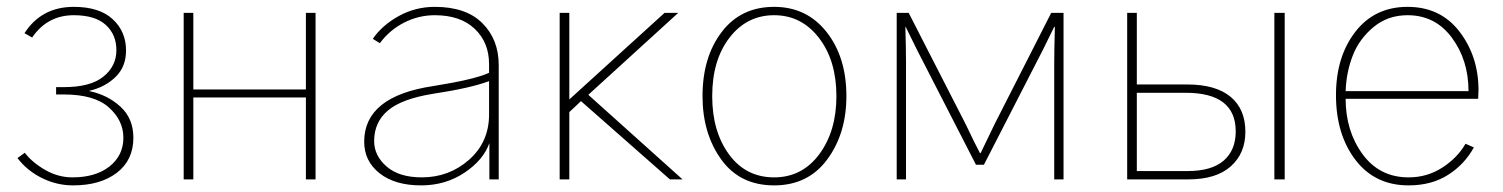

<svg xmlns="http://www.w3.org/2000/svg" viewBox="-20 -526 4406 563"><path d="M31.2 -62.5 52.7 -78.1Q74.2 -49.8 112.3 -27.8Q150.4 -5.9 192.4 -5.9Q260.7 -5.9 301.3 -38.1Q341.8 -70.3 341.8 -122.1Q341.8 -172.9 299.3 -210.9Q256.8 -249 167 -249H144.5V-270.5H167Q245.1 -270.5 283.2 -301.3Q321.3 -332 321.3 -378.9Q321.3 -424.8 290 -453.1Q258.8 -481.4 196.3 -481.4Q119.1 -481.4 74.2 -416L51.8 -428.7Q101.6 -505.9 196.3 -505.9Q271.5 -505.9 310.5 -469.7Q349.6 -433.6 349.6 -377.9Q349.6 -330.1 318.8 -300.3Q288.1 -270.5 242.2 -259.8V-258.8Q294.9 -248 333 -213.4Q371.1 -178.7 371.1 -122.1Q371.1 -56.6 322.8 -19.5Q274.4 17.6 194.3 17.6Q146.5 17.6 103 -3.9Q59.6 -25.4 31.2 -62.5Z M518.6 0V-488.3H546.9V-263.7H877V-488.3H905.3V0H877V-240.2H546.9V0Z M1077.1 -112.3Q1077.1 -69.3 1113.8 -37.6Q1150.4 -5.9 1216.8 -5.9Q1296.9 -5.9 1355.5 -57.6Q1414.1 -109.4 1414.1 -190.4V-288.1Q1359.4 -267.6 1250 -251Q1158.2 -236.3 1117.7 -202.1Q1077.1 -168 1077.1 -112.3ZM1047.9 -110.4Q1047.9 -243.2 1249 -273.4Q1372.1 -293 1414.1 -312.5V-337.9Q1414.1 -401.4 1372.1 -441.4Q1330.1 -481.4 1254.9 -481.4Q1208 -481.4 1165.5 -460Q1123 -438.5 1093.8 -399.4L1073.2 -412.1Q1100.6 -452.1 1149.4 -479Q1198.2 -505.9 1254.9 -505.9Q1346.7 -505.9 1394.5 -458Q1442.4 -410.2 1442.4 -335V0H1415V-106.4Q1397.5 -56.6 1341.8 -19.5Q1286.1 17.6 1214.8 17.6Q1137.7 17.6 1092.8 -18.1Q1047.9 -53.7 1047.9 -110.4Z M1621.1 0V-488.3H1649.4V-234.4L1928.7 -488.3H1968.8L1705.1 -248L1981.4 0H1944.3L1683.6 -229.5L1649.4 -197.3V0Z M2068.4 -244.1Q2068.4 -140.6 2117.7 -73.2Q2167 -5.9 2250 -5.9Q2332 -5.9 2382.3 -73.7Q2432.6 -141.6 2432.6 -244.1Q2432.6 -348.6 2381.3 -415Q2330.1 -481.4 2250 -481.4Q2169.9 -481.4 2119.1 -415.5Q2068.4 -349.6 2068.4 -244.1ZM2040 -244.1Q2040 -358.4 2096.2 -432.1Q2152.3 -505.9 2250 -505.9Q2345.7 -505.9 2403.8 -432.1Q2461.9 -358.4 2461.9 -244.1Q2461.9 -134.8 2405.8 -58.6Q2349.6 17.6 2250 17.6Q2149.4 17.6 2094.7 -58.6Q2040 -134.8 2040 -244.1Z M2609.4 0V-488.3H2644.5L2811.5 -162.1Q2839.8 -102.5 2853.5 -77.1H2855.5Q2855.5 -77.1 2896.5 -162.1L3062.5 -488.3H3098.6V0H3071.3V-341.8Q3071.3 -375 3073.2 -447.3H3071.3L3038.1 -379.9L2865.2 -43H2841.8L2668.9 -379.9L2635.7 -447.3H2634.8Q2636.7 -380.9 2636.7 -341.8V0Z M3716.8 0V-488.3H3747.1V0ZM3285.2 0V-488.3H3313.5V-278.3H3460.9Q3544.9 -278.3 3588.4 -242.2Q3631.8 -206.1 3631.8 -139.6Q3631.8 -76.2 3588.9 -38.1Q3545.9 0 3464.8 0ZM3313.5 -24.4H3461.9Q3533.2 -24.4 3568.4 -55.2Q3603.5 -85.9 3603.5 -140.6Q3603.5 -253.9 3457 -253.9H3313.5Z M3897.5 -247.1Q3897.5 -359.4 3954.1 -432.6Q4010.7 -505.9 4107.4 -505.9Q4204.1 -505.9 4259.8 -433.1Q4315.4 -360.4 4315.4 -261.7Q4315.4 -257.8 4314.9 -249.5Q4314.5 -241.2 4314.5 -236.3H3925.8Q3925.8 -141.6 3975.6 -73.7Q4025.4 -5.9 4110.4 -5.9Q4165 -5.9 4209.5 -34.7Q4253.9 -63.5 4277.3 -104.5L4301.8 -93.8Q4274.4 -43.9 4226.1 -13.2Q4177.7 17.6 4110.4 17.6Q4011.7 17.6 3954.6 -57.1Q3897.5 -131.8 3897.5 -247.1ZM3925.8 -258.8H4286.1Q4286.1 -349.6 4237.3 -415.5Q4188.5 -481.4 4107.4 -481.4Q4049.8 -481.4 4007.8 -446.8Q3965.8 -412.1 3946.8 -363.3Q3927.7 -314.5 3925.8 -258.8Z"/></svg>

Font: Gothic A1 Thin
Style: Regular
Weight: 250
Designer: HanYang I&C Co.,Ltd.
Foundry: HanYang I&C Co.,Ltd.
Version: Version 2.50